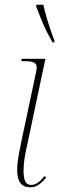

<svg xmlns="http://www.w3.org/2000/svg" viewBox="-20 -786 251 816"><path d="M108 10Q53 10 53 -63Q53 -89 58.5 -121Q64 -153 70 -181L133 -478Q136 -492 136 -500Q136 -513 125.5 -519.5Q115 -526 85 -526H70L73 -536H173L89 -139Q83 -109 81.5 -90Q80 -71 80 -60Q80 -32 87 -16Q94 0 113 0Q140 0 169 -38L176 -31Q160 -12 144.5 -1Q129 10 108 10ZM203 -606Q178 -650 163.5 -684Q149 -718 134 -758V-766H164Q170 -738 182.5 -697Q195 -656 211 -614V-606Z"/></svg>

Font: Noto Serif Display ExtraCondensed Thin
Style: Italic
Weight: 100
Width: 2
Italic angle: -12°
Designer: Monotype Design Team
Foundry: Monotype Imaging Inc.
Version: Version 2.009